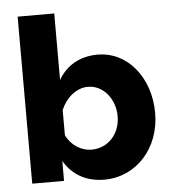

<svg xmlns="http://www.w3.org/2000/svg" viewBox="-53 -778 745 836"><g transform="rotate(-5 320.0 -360.0)"><path d="M370 10C510 10 615 -107 615 -260C615 -413 520 -535 387 -535C309 -535 249 -499 215 -439V-730H55V0H194V-87C229 -26 290 10 370 10ZM325 -125C281 -125 236 -153 215 -198V-308C237 -360 282 -399 333 -399C401 -399 451 -335 451 -260C451 -184 399 -125 325 -125Z"/></g></svg>

Font: Raleway
Style: ExtraBold
Weight: 800
Designer: Matt McInerney, Pablo Impallari, Rodrigo Fuenzalida
Foundry: Matt McInerney, Pablo Impallari, Rodrigo Fuenzalida
Version: Version 3.000